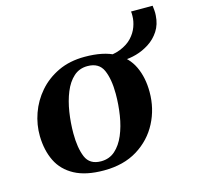

<svg xmlns="http://www.w3.org/2000/svg" viewBox="-97 -737 872 851"><g transform="rotate(-15 339.0 -311.5)"><path d="M399.4 -469.7Q449.2 -469.7 483.4 -483.4Q517.6 -497.1 537.8 -518.8Q558.1 -540.5 567.4 -566.2Q576.7 -591.8 576.7 -615.2Q576.7 -621.6 576.7 -626.7Q576.7 -631.8 575.7 -635.7H674.8Q675.8 -628.4 677 -615.2Q678.2 -602.1 677.2 -590.8Q674.8 -549.8 655.5 -520.3Q636.2 -490.7 607.4 -472.2Q578.6 -453.6 547.1 -444.8Q515.6 -436 488.8 -436ZM42.5 -206.1Q41.5 -258.8 59.6 -310.1Q77.6 -361.3 113.8 -403.1Q149.9 -444.8 202.9 -470Q255.9 -495.1 324.7 -495.1Q410.6 -495.1 462.9 -466.6Q515.1 -438 539.1 -387.2Q563 -336.4 563 -270Q563 -193.8 529.5 -129.4Q496.1 -64.9 432.6 -25.6Q369.1 13.7 278.3 13.7Q195.8 13.7 144 -14.2Q92.3 -42 68.1 -91.3Q43.9 -140.6 42.5 -206.1ZM276.4 -28.8Q314.5 -28.8 341.1 -52.5Q367.7 -76.2 384.3 -115.5Q400.9 -154.8 408.4 -203.1Q416 -251.5 416 -300.8Q416 -368.2 397.5 -410.2Q378.9 -452.1 326.2 -452.1Q288.6 -452.1 262.5 -428.5Q236.3 -404.8 220.2 -365.2Q204.1 -325.7 196.5 -277.1Q189 -228.5 189 -179.7Q189 -113.3 206.5 -71Q224.1 -28.8 276.4 -28.8Z"/></g></svg>

Font: Gelasio SemiBold
Style: Italic
Weight: 600
Italic angle: -8.5°
Designer: Eben Sorkin
Foundry: Eben Sorkin
Version: Version 1.008